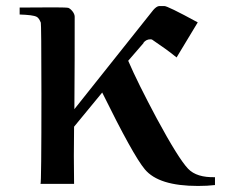

<svg xmlns="http://www.w3.org/2000/svg" viewBox="-20 -608 756 635"><path d="M691 4C691 -13 691 -22 691 -22C651 -21 621 -30 602 -50C581 -72 546 -128 498 -217C457 -294 425 -358 404 -407L455 -466H454C460 -474 468 -478 477 -478C479 -478 481 -478 483 -477C514 -456 541 -437 564 -418L634 -534C566 -571 529 -589 523 -588H506C500 -587 494 -583 487 -575L226 -247C227 -362 227 -464 227 -553C227 -565 214 -579 206 -582C198 -584 144 -584 45 -583C45 -568 45 -560 45 -560C74 -559 93 -557 102 -552C107 -549 111 -543 115 -533C116 -530 117 -452 117 -299C117 -101 116 -1 114 0H225C224 -60 224 -123 225 -189L318 -302C386 -164 433 -79 459 -48C490 -11 548 7 635 7C656 7 674 6 691 4Z"/></svg>

Font: GFS Nicefore
Style: Regular
Weight: 400
Designer: George Matthiopoulos
Foundry: George Matthiopoulos
Version: Version 1.0